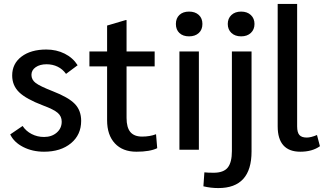

<svg xmlns="http://www.w3.org/2000/svg" viewBox="-20 -762 1661 977"><path d="M32 -78 95 -121Q112 -95 141 -80Q170 -65 204 -65Q243 -65 268.5 -87Q294 -109 294 -143Q294 -170 274 -187.5Q254 -205 200 -225Q113 -258 77.5 -292.5Q42 -327 42 -378Q42 -438 89.5 -474Q137 -510 216 -510Q267 -510 309 -489Q351 -468 375 -430L316 -386Q299 -410 273.5 -422.5Q248 -435 217 -435Q183 -435 161.5 -420Q140 -405 140 -381Q140 -356 162 -339.5Q184 -323 248 -298Q328 -267 360.5 -233.5Q393 -200 393 -147Q393 -76 341 -33Q289 10 204 10Q145 10 98 -14Q51 -38 32 -78Z M525 -150V-424H435V-500H525V-632L620 -660H624V-500H767V-424H624V-162Q624 -113 643.5 -90Q663 -67 703 -67Q743 -67 774 -79L780 -8Q743 10 674 10Q604 10 564.5 -32.5Q525 -75 525 -150Z M875 -640Q875 -669 893 -686Q911 -703 942 -703Q973 -703 991.5 -686Q1010 -669 1010 -640Q1010 -611 991.5 -594Q973 -577 942 -577Q911 -577 893 -594Q875 -611 875 -640ZM893 -500H992V0H893Z M1139 -640Q1139 -668 1157.5 -685.5Q1176 -703 1207 -703Q1238 -703 1256.5 -685.5Q1275 -668 1275 -640Q1275 -612 1256.5 -594.5Q1238 -577 1207 -577Q1176 -577 1157.5 -594.5Q1139 -612 1139 -640ZM1015 186 1020 115Q1037 117 1067 117Q1118 117 1139 90.5Q1160 64 1160 7V-500H1260V9Q1260 195 1091 195Q1052 195 1015 186Z M1393 -119V-742H1492V-119Q1492 -88 1503.5 -75Q1515 -62 1541 -62Q1562 -62 1593 -75L1608 -18Q1569 10 1508 10Q1451 10 1422 -22.5Q1393 -55 1393 -119Z"/></svg>

Font: Sarabun Medium
Style: Regular
Weight: 500
Designer: Suppakit Chalermlarp | Katatrad Co.,Ltd.
Foundry: Cadson Demak Co.,Ltd.
Version: Version 1.000; ttfautohint (v1.6)